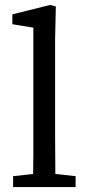

<svg xmlns="http://www.w3.org/2000/svg" viewBox="-20 -757 359 777"><path d="M33 0V-44L114 -53Q115 -94 115 -133.5Q115 -173 115 -213V-645L30 -659V-699L183 -737L206 -731L203 -599V-213Q203 -173 203.5 -133.5Q204 -94 204 -53L286 -44V0Z"/></svg>

Font: Source Serif 4 SmText
Style: Regular
Weight: 400
Designer: Frank Grießhammer
Foundry: Adobe
Version: Version 4.005;hotconv 1.1.0;makeotfexe 2.6.0